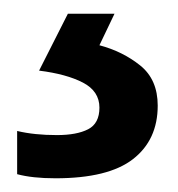

<svg xmlns="http://www.w3.org/2000/svg" viewBox="-20 -20 259 280"><path d="M210 134Q210 184 174 212Q138 240 61 240Q27 240 5 234V171Q30 177 63 177Q92 177 108.5 168.5Q125 160 125 137Q125 113 101 100.5Q77 88 37 83L79 0H147L125 46Q159 55 184.5 75.5Q210 96 210 134Z"/></svg>

Font: Noto Sans Gurmukhi UI Medium
Style: Regular
Weight: 500
Designer: Jelle Bosma - Monotype Design Team
Foundry: Monotype Imaging Inc.
Version: Version 2.004; ttfautohint (v1.8.4.7-5d5b)